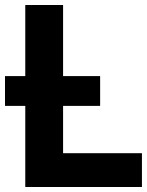

<svg xmlns="http://www.w3.org/2000/svg" viewBox="-21 -730 589 767"><path d="M231 -118H546V17H80V-307H-1V-426H80V-710H231V-426H379V-307H231Z"/></svg>

Font: Repo
Style: Bold
Weight: 700
Designer: Stefan Peev
Foundry: Context Ltd
Version: Version 001.000